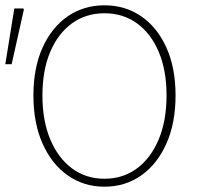

<svg xmlns="http://www.w3.org/2000/svg" viewBox="-40 -692 748 724"><path d="M354 12Q276 12 215.5 -30.5Q155 -73 120.5 -150.5Q86 -228 86 -332Q86 -436 120.5 -512.5Q155 -589 215.5 -630.5Q276 -672 354 -672Q432 -672 492.5 -630.5Q553 -589 587.5 -512.5Q622 -436 622 -332Q622 -228 587.5 -150.5Q553 -73 492.5 -30.5Q432 12 354 12ZM354 -18Q424 -18 476.5 -57Q529 -96 558.5 -166.5Q588 -237 588 -332Q588 -427 558.5 -496.5Q529 -566 476.5 -604Q424 -642 354 -642Q284 -642 231.5 -604Q179 -566 149.5 -496.5Q120 -427 120 -332Q120 -237 149.5 -166.5Q179 -96 231.5 -57Q284 -18 354 -18ZM-20 -450 14 -660H48L50 -656L4 -450Z"/></svg>

Font: Source Sans 3 VF
Style: Regular
Weight: 200
Designer: Paul D. Hunt
Foundry: Adobe
Version: Version 3.046;hotconv 1.0.118;makeotfexe 2.5.65603